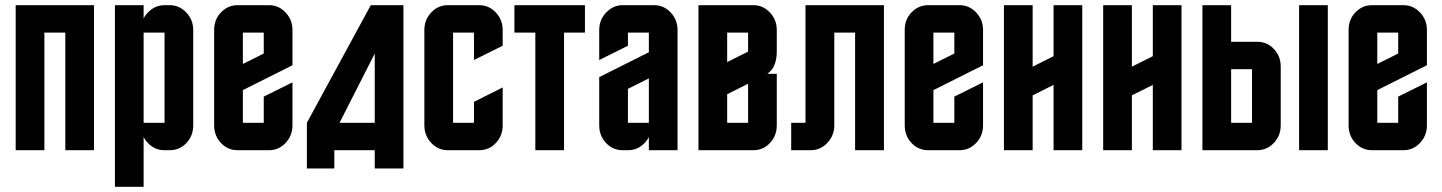

<svg xmlns="http://www.w3.org/2000/svg" viewBox="-20 -575 5522 735"><path d="M339.8 -555.2V0H230V-450.2H149.9V0H40V-555.2Z M529.8 -105H609.9V-450.2H529.8ZM529.8 -504.4Q535.6 -516.6 546.4 -527.3Q572.8 -555.2 609.9 -555.2H629.9Q666.5 -555.2 693.4 -526.9Q719.7 -499 719.7 -460V-95.2Q719.7 -55.2 693.4 -27.3Q667.5 0 629.9 0H609.9Q572.3 0 546.4 -27.3Q535.6 -38.1 529.8 -50.8V140.1H419.9V-555.2H529.8Z M799.8 -460Q799.8 -501 826.2 -527.8Q852.5 -555.2 889.6 -555.2H1009.8Q1046.9 -555.2 1073.2 -527.3Q1099.6 -499.5 1099.6 -460V-325.2L909.7 -230V-105H989.7V-205.1L1099.6 -259.8V-95.2Q1099.6 -55.7 1073.2 -27.8Q1046.9 0 1009.8 0H889.6Q852.1 0 826.2 -27.3Q799.8 -55.2 799.8 -95.2ZM989.7 -370.1V-450.2H909.7V-330.1Z M1524.4 69.8H1414.6V0H1259.8V69.8H1154.8V-105L1399.4 -555.2H1524.4ZM1414.6 -105V-370.1L1279.8 -105Z M1794.4 -185.1 1904.3 -240.2V-95.2Q1904.3 -55.2 1877.9 -27.3Q1852.1 0 1814.5 0H1694.3Q1657.2 0 1630.9 -27.8Q1604.5 -55.7 1604.5 -95.2V-460Q1604.5 -499.5 1630.9 -527.3Q1657.2 -555.2 1694.3 -555.2H1814.5Q1851.6 -555.2 1877.9 -527.3Q1904.3 -499.5 1904.3 -460V-399.9L1794.4 -345.2V-450.2H1714.4V-105H1794.4Z M2029.3 0V-450.2H1949.2V-555.2H2219.2V-450.2H2139.2V0Z M2363.8 0Q2326.2 0 2300.3 -27.3Q2273.9 -55.2 2273.9 -95.2V-279.8L2463.9 -375V-450.2H2383.8V-399.9L2273.9 -345.2V-460Q2273.9 -499 2300.3 -526.9Q2327.1 -555.2 2363.8 -555.2H2483.9Q2521 -555.2 2547.4 -527.3Q2573.7 -499.5 2573.7 -460V0H2463.9V-50.8Q2458 -38.1 2447.3 -27.3Q2421.4 0 2383.8 0ZM2383.8 -234.9V-105H2463.9V-274.9Z M2653.8 0V-555.2H2863.8Q2900.9 -555.2 2927.2 -527.3Q2953.6 -499.5 2953.6 -460V-377.4Q2953.6 -343.8 2941.9 -320.3Q2934.1 -304.7 2917.5 -292.5H2953.6V-95.2Q2953.6 -55.2 2927.2 -27.3Q2901.4 0 2863.8 0ZM2843.8 -377.4V-450.2H2763.7V-337.4ZM2843.8 -254.4 2763.7 -214.4V-105H2843.8Z M3363.8 -555.2V0H3253.4V-450.2H3173.8V-95.2Q3173.8 -56.2 3147 -27.8Q3120.6 0 3083.5 0H3008.8V-105H3063.5V-555.2Z M3443.4 -460Q3443.4 -501 3469.7 -527.8Q3496.1 -555.2 3533.2 -555.2H3653.3Q3690.4 -555.2 3716.8 -527.3Q3743.2 -499.5 3743.2 -460V-325.2L3553.2 -230V-105H3633.3V-205.1L3743.2 -259.8V-95.2Q3743.2 -55.7 3716.8 -27.8Q3690.4 0 3653.3 0H3533.2Q3495.6 0 3469.7 -27.3Q3443.4 -55.2 3443.4 -95.2ZM3633.3 -370.1V-450.2H3553.2V-330.1Z M4013.2 -250 3933.1 -210V0H3823.2V-555.2H3933.1V-319.8L4013.2 -359.9V-555.2H4123V0H4013.2Z M4393.1 -250 4313 -210V0H4203.1V-555.2H4313V-319.8L4393.1 -359.9V-555.2H4502.9V0H4393.1Z M4953.1 0V-555.2H5063V0ZM4692.9 -310.1V-105H4772.9V-310.1ZM4793 -415Q4830.6 -415 4856.4 -387.7Q4882.8 -359.9 4882.8 -319.8V-95.2Q4882.8 -55.7 4856.4 -27.8Q4830.1 0 4793 0H4583V-555.2H4692.9V-415Z M5142.6 -460Q5142.6 -501 5168.9 -527.8Q5195.3 -555.2 5232.4 -555.2H5352.5Q5389.6 -555.2 5416 -527.3Q5442.4 -499.5 5442.4 -460V-325.2L5252.4 -230V-105H5332.5V-205.1L5442.4 -259.8V-95.2Q5442.4 -55.7 5416 -27.8Q5389.6 0 5352.5 0H5232.4Q5194.8 0 5168.9 -27.3Q5142.6 -55.2 5142.6 -95.2ZM5332.5 -370.1V-450.2H5252.4V-330.1Z"/></svg>

Font: Horta
Style: Regular
Weight: 600
Width: 3
Version: Version 0.11